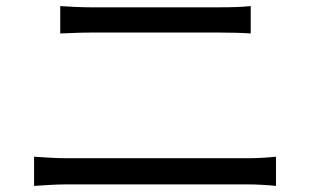

<svg xmlns="http://www.w3.org/2000/svg" viewBox="-20 -671 1040 631"><path d="M178 -651V-561C209 -562 242 -564 277 -564H705C738 -564 776 -563 804 -561V-651C776 -648 741 -647 705 -647H277C244 -647 210 -649 178 -651ZM92 -156V-60C126 -62 161 -65 197 -65H796C823 -65 857 -63 887 -60V-156C858 -153 826 -151 796 -151H197C161 -151 126 -154 92 -156Z"/></svg>

Font: DAIFUKU Sans JP
Style: Regular
Weight: 400
Designer: Original font ‘Source Han Sans JP’ : Ryoko NISHIZUKA  (kana, bopomofo & ideographs); Paul D. Hunt (Latin, Greek & Cyrill
Foundry: Daifuku
Version: Version 1.001